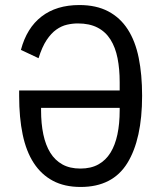

<svg xmlns="http://www.w3.org/2000/svg" viewBox="-20 -730 640 762"><path d="M56 -349V-371H455V-404Q455 -456 446.5 -499Q438 -542 418.5 -573Q399 -604 367 -620.5Q335 -637 289 -637Q268 -637 246 -632Q224 -627 203.5 -612.5Q183 -598 165 -571Q147 -544 133 -499L63 -532Q86 -619 145 -664.5Q204 -710 295 -710Q362 -710 409.5 -685Q457 -660 487 -613.5Q517 -567 530.5 -500.5Q544 -434 544 -350Q544 -178 485.5 -83Q427 12 300 12Q236 12 190 -12.5Q144 -37 114 -83Q84 -129 70 -196Q56 -263 56 -349ZM455 -292V-302H143V-292Q143 -239 152 -196.5Q161 -154 179.5 -124Q198 -94 227.5 -77.5Q257 -61 299 -61Q341 -61 370.5 -77.5Q400 -94 418.5 -124Q437 -154 446 -196.5Q455 -239 455 -292Z"/></svg>

Font: IBM Plaex Mono
Style: Regular
Weight: 400
Designer: Mike Abbink, Paul van der Laan, Pieter van Rosmalen
Foundry: Bold Monday
Version: Version 2.003